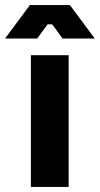

<svg xmlns="http://www.w3.org/2000/svg" viewBox="-59 -738 394 758"><path d="M315 -586 217 -718H59L-39 -586H88L129 -642H147L188 -586ZM63 0H212V-520H63Z"/></svg>

Font: Fixel Text Bold
Style: Bold
Weight: 700
Width: 4
Designer: AlfaBravo + MacPaw
Foundry: Kyrylo Tkachov, Marchela Mozhyna, Serhii Makarenko, Maria Weinstein, Zakhar Kryvoshyya
Version: Version 1.211